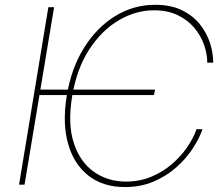

<svg xmlns="http://www.w3.org/2000/svg" viewBox="-20 -757 908 787"><path d="M615.7 -389.6 610.8 -367.2H125.5L131.3 -389.6ZM854 -500H829.6Q829.6 -536.1 816.2 -574Q802.7 -611.8 775.9 -643.6Q749 -675.3 708 -695.1Q667 -714.8 610.8 -714.8Q537.1 -714.8 467.3 -674.1Q397.5 -633.3 346.2 -554.9Q294.9 -476.6 275.9 -363.3Q256.8 -249 282.5 -170.9Q308.1 -92.8 365 -52.7Q421.9 -12.7 496.6 -12.7Q551.8 -12.7 599.1 -32.2Q646.5 -51.8 683.6 -83.5Q720.7 -115.2 746.8 -153.1Q772.9 -190.9 785.6 -227.5H810.1Q796.9 -189 769.5 -147.5Q742.2 -106 701.9 -70.3Q661.6 -34.7 608.9 -12.5Q556.2 9.8 491.7 9.8Q402.3 9.8 342.5 -37.1Q282.7 -84 259 -168Q235.4 -252 253.4 -363.3Q271.5 -475.1 323.2 -559.1Q375 -643.1 450.7 -690.2Q526.4 -737.3 615.7 -737.3Q680.2 -737.3 725.3 -715.3Q770.5 -693.4 799.1 -657.7Q827.6 -622.1 840.8 -580.6Q854 -539.1 854 -500ZM201.7 -727.5 80.6 0H58.1L178.2 -727.5Z"/></svg>

Font: Inter 20pt Thin
Style: Italic
Weight: 250
Italic angle: -9.3988°
Version: Version 4.001;git-66647c0bb